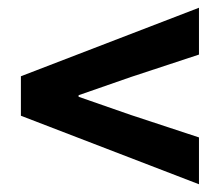

<svg xmlns="http://www.w3.org/2000/svg" viewBox="-20 -580 568 496"><path d="M494 -104 34 -281V-383L494 -560V-439L318 -381L183 -334V-330L318 -283L494 -225Z"/></svg>

Font: Font
Style: ¶
Weight: 700
Designer: Paul D. Hunt
Foundry: Adobe Systems Incorporated
Version: Version 3.000